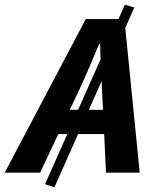

<svg xmlns="http://www.w3.org/2000/svg" viewBox="-82 -733 649 815"><path d="M149 62 109 49 448 -713 488 -701ZM-62 0 282 -652H446L511 0H368L351 -353Q349 -402 346.5 -449Q344 -496 343 -547H339Q318 -497 298 -449.5Q278 -402 255 -353L88 0ZM109 -164 134 -267H432L408 -164Z"/></svg>

Font: Source Sans 3 ExtraLight
Style: Bold Italic
Weight: 700
Italic angle: -11°
Version: Version 3.052;hotconv 1.1.0;makeotfexe 2.6.0